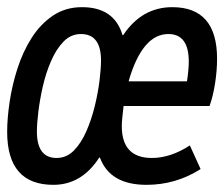

<svg xmlns="http://www.w3.org/2000/svg" viewBox="-22 -504 626 536"><path d="M127 12Q-2 12 -2 -136Q-2 -174 5 -220.5Q12 -267 27 -313.5Q42 -360 66.5 -398.5Q91 -437 126 -460.5Q161 -484 207 -484Q297 -484 320 -406H322Q374 -484 459 -484Q584 -484 584 -340Q584 -308 578.5 -272Q573 -236 563 -208H323Q321 -191 319.5 -176.5Q318 -162 318 -152Q318 -63 402 -63Q454 -63 508 -98L538 -32Q469 12 387 12Q285 12 257 -64H255Q206 12 127 12ZM136 -63Q164 -63 184.5 -84Q205 -105 219.5 -138.5Q234 -172 243 -209.5Q252 -247 256 -280.5Q260 -314 260 -335Q260 -409 204 -409Q176 -409 155.5 -388Q135 -367 120.5 -333.5Q106 -300 97.5 -262.5Q89 -225 85 -191.5Q81 -158 81 -137Q81 -63 136 -63ZM337 -277H500Q505 -310 505 -332Q505 -409 448 -409Q375 -409 337 -277Z"/></svg>

Font: Sometype Mono Medium
Style: Italic
Weight: 500
Italic angle: -12°
Monospace: yes
Designer: Ryoichi Tsunekawa
Foundry: Dharma Type
Version: Version 1.000; ttfautohint (v1.8.3)